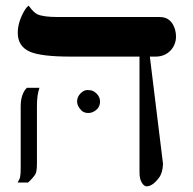

<svg xmlns="http://www.w3.org/2000/svg" viewBox="-20 -637 675 670"><path d="M52.2 -265.1Q52.2 -309.1 73.7 -330.6H117.7Q108.9 -306.2 108.9 -266.6V-65.9Q108.9 -40 104 -30.3Q98.1 -19 78.1 0H41.5Q49.3 -12.7 50.3 -20.5Q52.2 -28.3 52.2 -50.3ZM466.8 -439.5H226.1Q125 -439.5 85.4 -456.1Q42 -474.6 42 -522.5Q42 -560.1 65.4 -600.1Q72.3 -611.8 80.1 -617.2Q97.2 -593.3 110.8 -586.9Q132.3 -577.6 182.1 -577.6H537.6Q577.6 -577.6 590.8 -534.2Q594.2 -522 594.2 -509Q594.2 -496.1 589.6 -483.9Q585 -471.7 576.2 -461.9Q555.7 -439.5 522.9 -439.5H502.9L548.8 -65.4Q547.9 -34.2 534.7 -16.6Q512.2 13.2 491.7 13.2Q482.4 13.2 474.6 0Q466.8 -13.2 466.8 -35.2ZM329.1 -282.7Q329.1 -257.8 304.2 -246.1Q296.9 -242.7 288.6 -242.7Q272.9 -242.7 264.2 -251.5Q249 -266.6 249 -282.7Q249 -298.8 260.7 -310.8Q272.5 -322.8 284.7 -322.8Q296.9 -322.8 304.2 -319.6Q311.5 -316.4 316.9 -310.5Q329.1 -298.8 329.1 -282.7Z"/></svg>

Font: Cardo-Italic
Style: Italic
Weight: 400
Italic angle: -12°
Designer: David J. Perry
Foundry: David J. Perry
Version: Version 0.991